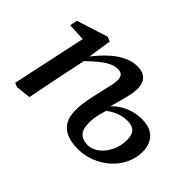

<svg xmlns="http://www.w3.org/2000/svg" viewBox="-95 -741 989 989"><g transform="rotate(45 399.5 -246.5)"><path d="M80 9 57 0 150 -434 173 -404 48 -410 56 -451 226 -505 251 -495 231 -362 235 -361 206 -224Q194 -168 183 -112Q172 -56 161 0ZM526 13Q478 13 444.5 -1Q411 -15 393.5 -44.5Q376 -74 376 -120Q376 -143 379.5 -170Q383 -197 390 -228.5Q397 -260 405 -296Q411 -320 416 -343Q421 -366 421 -383Q421 -405 411 -415Q401 -425 381 -425Q360 -425 336.5 -414Q313 -403 284.5 -380Q256 -357 219 -321L216 -369H234Q265 -409 299 -440Q333 -471 369.5 -488.5Q406 -506 443 -506Q484 -506 504.5 -484.5Q525 -463 525 -423Q525 -403 520.5 -381Q516 -359 508 -330Q500 -301 489 -260L498 -255Q492 -233 485.5 -212Q479 -191 475 -169Q471 -147 471 -124Q471 -76 491.5 -56.5Q512 -37 548 -37Q579 -37 607.5 -58.5Q636 -80 654.5 -117Q673 -154 673 -200Q673 -237 656.5 -254Q640 -271 605 -271Q564 -271 526 -252Q488 -233 460 -198L454 -249H480Q498 -274 525 -292Q552 -310 584 -320Q616 -330 651 -330Q713 -330 743 -297.5Q773 -265 773 -214Q773 -168 753.5 -126.5Q734 -85 699.5 -54Q665 -23 620.5 -5Q576 13 526 13Z"/></g></svg>

Font: Source Serif 4 Medium
Style: Italic
Weight: 500
Italic angle: -12°
Designer: Frank Grießhammer
Foundry: Adobe Systems Incorporated
Version: Version 4.004;hotconv 1.0.116;makeotfexe 2.5.65601